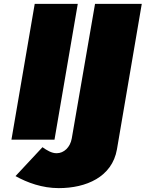

<svg xmlns="http://www.w3.org/2000/svg" viewBox="-20 -720 751 990"><path d="M199 39 60 188C121 222 198 250 283 250C424 250 558 193 583 50L711 -700H470L350 -6C342 40 309 70 273 70C247 71 220 54 199 39ZM159 -700 39 0H261L381 -700Z"/></svg>

Font: Jost* Black
Style: Italic
Weight: 900
Italic angle: -10°
Version: Version 3.7